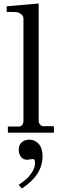

<svg xmlns="http://www.w3.org/2000/svg" viewBox="-20 -758 355 1097"><path d="M25 -35H86Q114 -35 114 -69V-654Q114 -667 99.5 -678Q85 -689 68 -689L18 -690V-722L201 -738V-66Q201 -55 209.5 -46Q218 -37 227 -37H288V0H25ZM105 319 87 299V298Q115 278 131 264.5Q147 251 163.5 225.5Q180 200 180 173Q180 157 175 153Q170 149 155.5 152Q141 155 136 155Q112 155 99.5 138Q87 121 87 98Q87 70 104 55Q121 40 148 40Q180 40 201.5 64.5Q223 89 223 135Q223 242 105 319Z"/></svg>

Font: Academico
Style: Regular
Weight: 400
Foundry: Steinberg Media Technologies GmbH
Version: Version 0.902